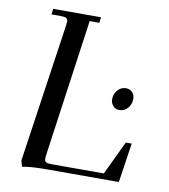

<svg xmlns="http://www.w3.org/2000/svg" viewBox="-80 -771 747 847"><g transform="rotate(10 293.0 -347.0)"><path d="M67.9 -19 158.2 -637.2Q160.2 -650.9 160.2 -655.8Q160.2 -668.5 153.3 -672.6Q146.5 -676.8 127.9 -676.8H86.9L89.8 -702.1H304.2L300.8 -676.8H257.8L171.9 -65.9Q169.9 -52.2 169.9 -46.9Q169.9 -34.2 176.8 -30Q183.6 -25.9 202.1 -25.9H436L507.8 -176.8H534.2L507.8 0H181.2Q116.2 0 75.2 7.8ZM415 -354Q415 -377.9 430.2 -395.5Q445.3 -413.1 467.8 -413.1Q483.9 -413.1 495.4 -402.1Q506.8 -391.1 506.8 -372.1Q506.8 -347.2 491.7 -330.1Q476.6 -313 453.1 -313Q437 -313 426 -325.7Q415 -338.4 415 -354Z"/></g></svg>

Font: Dihjauti
Style: Bold Italic
Weight: 700
Italic angle: -9°
Designer: T. Christopher White
Version: Version 3.0.0